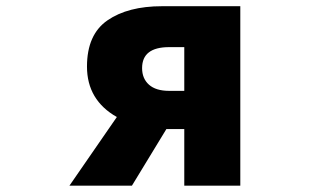

<svg xmlns="http://www.w3.org/2000/svg" viewBox="-20 -589 1040 609"><path d="M564.5 -300.8V-439.5H516.6Q430.7 -439.5 430.7 -373Q430.7 -339.8 452.6 -320.3Q474.6 -300.8 516.6 -300.8ZM494.1 -569.3H742.2V0H564.5V-179.7H507.8L398.4 0H200.2L350.6 -217.8Q255.9 -271.5 255.9 -377.9Q255.9 -479.5 320.8 -524.4Q385.7 -569.3 494.1 -569.3Z"/></svg>

Font: Gen Shin Gothic Monospace Heavy
Style: Bold
Weight: 800
Designer: [Source Han Sans]
Ryoko NISHIZUKA  (kana & ideographs); Paul D. Hunt (Latin, Greek & Cyrillic); Wenlong ZHANG  (bopomofo
Version: Version 1.002.20150607